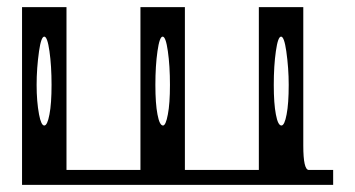

<svg xmlns="http://www.w3.org/2000/svg" viewBox="-20 -520 998 540"><path d="M792 -281.2Q792 -328.1 785.2 -376Q779.3 -417 770.5 -417Q761.7 -417 755.9 -376Q750 -335 750 -281.2Q750 -228.5 755.9 -198.2Q761.7 -167 771.5 -167Q780.3 -167 786.1 -198.2Q792 -228.5 792 -281.2ZM458 -281.2Q458 -335 452.1 -376Q446.3 -417 437.5 -417Q428.7 -417 422.9 -376Q417 -335 417 -281.2Q417 -228.5 422.9 -198.2Q428.7 -167 438.5 -167Q446.3 -167 452.1 -198.2Q458 -228.5 458 -281.2ZM125 -281.2Q125 -335 119.1 -376Q113.3 -417 104.5 -417Q95.7 -417 89.8 -376Q83 -328.1 83 -281.2Q83 -234.4 89.8 -198.2Q95.7 -167 104.5 -167Q113.3 -167 119.1 -198.2Q125 -228.5 125 -281.2ZM833 -500V-110.4Q833 -42 848.6 -42H917V0H42V-500H167V-42H375V-500H500V-42H708V-500Z"/></svg>

Font: okolaksMetalik
Style: bold
Weight: 700
Width: 7
Version: Version 0.6